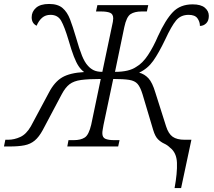

<svg xmlns="http://www.w3.org/2000/svg" viewBox="-72 -740 1079 970"><path d="M810 210Q824 134 822 82.5Q820 31 787 6Q774 -7 757.5 -14.5Q741 -22 726.5 -36Q712 -50 702 -83L648 -264Q637 -300 623 -316Q609 -332 580.5 -336.5Q552 -341 500 -341L451 -109Q449 -97 447 -86Q445 -75 445 -67Q445 -45 461 -38.5Q477 -32 505 -32H532L525 0H268L274 -32H301Q336 -32 356.5 -45.5Q377 -59 389 -111L437 -341Q375 -341 338 -336Q301 -331 279.5 -314.5Q258 -298 240 -264L144 -83Q125 -48 103.5 -30Q82 -12 52 -6Q22 0 -22 0H-52L-45 -34H-31Q0 -34 30.5 -48Q61 -62 84 -102L175 -272Q203 -326 242 -349Q281 -372 353 -376Q337 -388 325 -406Q313 -424 301 -455Q289 -486 274 -538Q254 -605 237 -635Q220 -665 183 -665Q158 -665 141 -650.5Q124 -636 113 -610Q88 -622 88 -653Q88 -681 110 -700.5Q132 -720 176 -720Q220 -720 244 -699.5Q268 -679 282 -642Q296 -605 311 -554Q329 -491 342.5 -458Q356 -425 372 -408Q385 -393 402 -385Q419 -377 445 -377L493 -605Q500 -634 500 -647Q500 -669 484 -675.5Q468 -682 440 -682H413L420 -714H677L670 -682H643Q608 -682 587.5 -668.5Q567 -655 556 -603L509 -377Q580 -377 616 -402Q648 -420 675.5 -461.5Q703 -503 726 -557Q764 -640 801.5 -679Q839 -718 901 -718Q943 -718 963 -701Q983 -684 983 -660Q983 -635 969.5 -622Q956 -609 938 -609Q938 -630 925.5 -647.5Q913 -665 881 -665Q841 -665 817.5 -636.5Q794 -608 763 -541Q730 -472 702 -432.5Q674 -393 631 -373Q658 -366 678 -344.5Q698 -323 713 -272L767 -102Q779 -64 800.5 -49Q822 -34 860 -34H895L843 210Z"/></svg>

Font: Noto Serif Light
Style: Italic
Weight: 300
Italic angle: -12°
Designer: Monotype Design Team
Foundry: Monotype Imaging Inc.
Version: Version 2.013